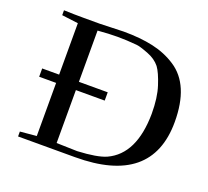

<svg xmlns="http://www.w3.org/2000/svg" viewBox="-116 -815 1037 958"><g transform="rotate(20 402.0 -336.0)"><path d="M69 0H371Q779 0 779 -335Q779 -532 665 -606Q610 -642 542 -657Q474 -672 386 -672L260 -668H175Q119 -668 69 -670V-644L156 -633V-360H66V-316H156V-34L69 -26ZM414 -316V-360H261V-632Q319 -637 366 -637Q413 -637 468 -632Q485 -631 532 -613Q574 -597 598 -567Q618 -540 638 -478Q657 -420 657 -334Q655 -119 523 -58Q476 -37 371 -32L261 -35V-316Z"/></g></svg>

Font: Rufina
Style: Regular
Weight: 400
Designer: Martin Sommaruga
Foundry: Martin Sommaruga
Version: Version